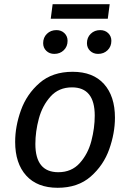

<svg xmlns="http://www.w3.org/2000/svg" viewBox="-20 -880 618 912"><path d="M52 -206Q52 -280 79.5 -356.5Q107 -433 168 -486Q229 -539 325 -539Q422 -539 474 -481Q526 -423 526 -321Q526 -248 499 -171.5Q472 -95 411 -41.5Q350 12 254 12Q157 12 104.5 -46Q52 -104 52 -206ZM430 -331Q430 -465 322 -465Q259 -465 220 -421.5Q181 -378 164.5 -316.5Q148 -255 148 -196Q148 -62 257 -62Q320 -62 359 -105.5Q398 -149 414 -210.5Q430 -272 430 -331ZM185 -675Q185 -702 203 -719.5Q221 -737 248 -737Q271 -737 286 -722.5Q301 -708 301 -686Q301 -659 283 -641.5Q265 -624 238 -624Q215 -624 200 -638.5Q185 -653 185 -675ZM393 -675Q393 -702 411 -719.5Q429 -737 456 -737Q479 -737 494 -722.5Q509 -708 509 -686Q509 -659 491 -641.5Q473 -624 446 -624Q423 -624 408 -638.5Q393 -653 393 -675ZM221 -791 230 -860H501L492 -791Z"/></svg>

Font: Fira Sans
Style: Italic
Weight: 400
Italic angle: -8°
Designer: bBox Type GmbH & Carrois Corporate GbR & Edenspiekermann AG
Foundry: bBox Type GmbH & Carrois Corporate GbR & Edenspiekermann AG
Version: Version 4.301